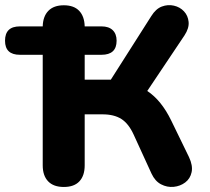

<svg xmlns="http://www.w3.org/2000/svg" viewBox="-40 -735 835 764"><path d="M214 9Q173 9 151.5 -13.5Q130 -36 130 -77V-517H39Q-20 -517 -20 -573Q-20 -630 39 -630H130Q131 -670 152.5 -692Q174 -714 214 -714Q254 -714 275 -692Q296 -670 297 -630H364Q393 -630 408.5 -615Q424 -600 424 -573Q424 -517 364 -517H297V-418H401L562 -671Q580 -700 604 -709Q628 -718 652 -712.5Q676 -707 692 -690Q708 -673 710.5 -648Q713 -623 694 -594L546 -373Q602 -336 641 -256L712 -110Q728 -76 722.5 -50Q717 -24 697 -9Q677 6 651 8.5Q625 11 601 -1.5Q577 -14 563 -44L492 -199Q472 -243 443 -261.5Q414 -280 368 -280H297V-77Q297 -36 276 -13.5Q255 9 214 9Z"/></svg>

Font: Chiron GoRound TC EB
Style: Regular
Weight: 700
Designer: Ryoko NISHIZUKA 西塚涼子 (kana, bopomofo & ideographs); Paul D. Hunt (Latin, Greek & Cyrillic); Sandoll Communications 산돌커뮤니
Foundry: Adobe
Version: Version 1.000;hotconv 1.1.1;makeotfexe 2.6.0